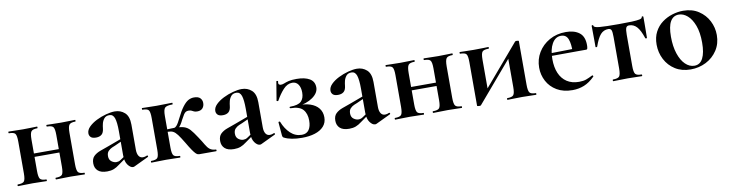

<svg xmlns="http://www.w3.org/2000/svg" viewBox="-22 -868 5085 1338"><g transform="rotate(-10 2521.0 -198.5)"><path d="M132 -181V-205H401V-181ZM87 -81V-305Q87 -349 77 -361.5Q67 -374 33 -374Q30 -374 30 -380Q30 -386 33 -386Q54 -386 80.4 -385Q106.9 -384 135 -384Q162 -384 188 -385Q214.1 -386 234 -386Q236 -386 236 -380Q236 -374 234 -374Q200 -374 190 -360Q180 -346 180 -303V-81Q180 -38 190 -25Q200 -12 234 -12Q236 -12 236 -6Q236 0 234 0Q213 0 187.5 -1Q162 -2 135 -2Q106.7 -2 80.1 -1Q53.5 0 32 0Q29 0 29 -6Q29 -12 32 -12Q67 -12 77 -25Q87 -38 87 -81ZM356 -81V-305Q356 -349 346 -361.5Q336 -374 302 -374Q299 -374 299 -380Q299 -386 302 -386Q323 -386 349.4 -385Q375.9 -384 404 -384Q431 -384 457 -385Q483.1 -386 503 -386Q505 -386 505 -380Q505 -374 503 -374Q469 -374 459 -360Q449 -346 449 -303V-81Q449 -38 459 -25Q469 -12 503 -12Q505 -12 505 -6Q505 0 503 0Q482 0 456.5 -1Q431 -2 404 -2Q375.8 -2 348.7 -1Q321.7 0 301.4 0Q298 0 298 -6Q298 -12 300.5 -12Q335.8 -12 345.9 -25Q356 -38 356 -81Z M854 6Q850 8 844 8Q826 8 808 -16Q790 -40 790 -85V-255Q790 -318 780 -347.5Q770 -377 744 -377Q719 -377 706.5 -361.5Q694 -346 689.5 -327Q685 -308 684 -295Q681 -264 666 -251.5Q651 -239 626 -239Q600 -239 589 -250Q578 -261 578 -277Q578 -301 599.5 -322.5Q621 -344 654 -360.5Q687 -377 722.5 -386.5Q758 -396 785 -396Q826 -396 855 -370Q884 -344 884 -285V-108Q884 -79 894.5 -63Q905 -47 924 -47Q938 -47 953 -54Q957 -56 959.5 -50.5Q962 -45 957 -43ZM662 7Q618 7 596.5 -12.5Q575 -32 575 -65Q575 -98 593 -115.5Q611 -133 640 -143.5Q669 -154 700 -165L800 -202L804 -187L747 -161Q739 -158 724 -151.5Q709 -145 697 -132.5Q685 -120 685 -97Q685 -71 702 -58.5Q719 -46 736 -46Q744 -46 751.5 -48Q759 -50 769 -57L819 -91L820 -75L750 -25Q728 -8 708 -0.5Q688 7 662 7Z M976 0Q973 0 973 -6Q973 -12 976 -12Q1011 -12 1021 -25Q1031 -38 1031 -81V-305Q1031 -349 1021.5 -361.5Q1012 -374 977 -374Q975 -374 975 -380Q975 -386 977 -386Q998 -386 1024.5 -385Q1051 -384 1079 -384Q1110 -384 1139 -385Q1168 -386 1190 -386Q1192 -386 1192 -380Q1192 -374 1190 -374Q1149 -374 1136.5 -361.5Q1124 -349 1124 -303V-81Q1124 -38 1134 -25Q1144 -12 1178 -12Q1181 -12 1181 -6Q1181 0 1178 0Q1157 0 1131.5 -1Q1106 -2 1079 -2Q1051 -2 1024.5 -1Q998 0 976 0ZM1315 0Q1309 0 1303 -2Q1297 -4 1288.5 -12.5Q1280 -21 1266.5 -40.5Q1253 -60 1232 -96Q1208 -136 1192.5 -156.5Q1177 -177 1162.5 -184.5Q1148 -192 1126 -192Q1109 -192 1088 -189L1087 -207Q1098 -208 1116 -209Q1134 -210 1151 -210.5Q1168 -211 1172 -211Q1217 -211 1241.5 -203.5Q1266 -196 1284 -176Q1302 -156 1328 -116Q1350 -83 1363 -60Q1376 -37 1391.5 -25Q1407 -13 1434 -12Q1437 -12 1437 -6Q1437 0 1434 0ZM1172 -191V-211Q1181 -211 1190 -221Q1199 -231 1206 -244Q1213 -257 1217 -265Q1244 -320 1265.5 -348Q1287 -376 1306 -386Q1325 -396 1345 -396Q1376 -396 1389.5 -382Q1403 -368 1403 -347Q1403 -325 1390.5 -310.5Q1378 -296 1352 -296Q1338 -296 1329.5 -300Q1321 -304 1313.5 -308Q1306 -312 1292 -312Q1282 -312 1274 -308Q1266 -304 1258 -292Q1250 -280 1238 -257Q1222 -223 1205.5 -207Q1189 -191 1172 -191Z M1752 6Q1748 8 1742 8Q1724 8 1706 -16Q1688 -40 1688 -85V-255Q1688 -318 1678 -347.5Q1668 -377 1642 -377Q1617 -377 1604.5 -361.5Q1592 -346 1587.5 -327Q1583 -308 1582 -295Q1579 -264 1564 -251.5Q1549 -239 1524 -239Q1498 -239 1487 -250Q1476 -261 1476 -277Q1476 -301 1497.5 -322.5Q1519 -344 1552 -360.5Q1585 -377 1620.5 -386.5Q1656 -396 1683 -396Q1724 -396 1753 -370Q1782 -344 1782 -285V-108Q1782 -79 1792.5 -63Q1803 -47 1822 -47Q1836 -47 1851 -54Q1855 -56 1857.5 -50.5Q1860 -45 1855 -43ZM1560 7Q1516 7 1494.5 -12.5Q1473 -32 1473 -65Q1473 -98 1491 -115.5Q1509 -133 1538 -143.5Q1567 -154 1598 -165L1698 -202L1702 -187L1645 -161Q1637 -158 1622 -151.5Q1607 -145 1595 -132.5Q1583 -120 1583 -97Q1583 -71 1600 -58.5Q1617 -46 1634 -46Q1642 -46 1649.5 -48Q1657 -50 1667 -57L1717 -91L1718 -75L1648 -25Q1626 -8 1606 -0.5Q1586 7 1560 7Z M2042 -9Q2076 -9 2092.5 -33Q2109 -57 2109 -98Q2109 -148 2083.5 -176.5Q2058 -205 1996 -205Q1992 -205 1990.5 -210.5Q1989 -216 1996 -216Q2052 -216 2073.5 -237Q2095 -258 2095 -299Q2095 -335 2080 -356.5Q2065 -378 2038 -378Q2003 -378 1974 -346.5Q1945 -315 1921 -271Q1919 -269 1913.5 -270Q1908 -271 1909 -274L1931 -407Q1932 -410 1938 -408.5Q1944 -407 1943 -405Q1939 -388 1945 -383Q1951 -378 1958 -378Q1971 -378 1983.5 -383.5Q1996 -389 2016.5 -394Q2037 -399 2072 -399Q2130 -399 2164 -379Q2198 -359 2198 -317Q2198 -278 2155 -247.5Q2112 -217 2041 -208L2043 -216Q2097 -219 2136 -206Q2175 -193 2196 -166.5Q2217 -140 2217 -102Q2217 -64 2194 -38.5Q2171 -13 2131 -0.5Q2091 12 2040 12Q2000 12 1968.5 6Q1937 0 1916 -11Q1909 -14 1907 -17.5Q1905 -21 1904 -28L1896 -123Q1896 -126 1901 -127Q1906 -128 1908 -124Q1928 -73 1962 -41Q1996 -9 2042 -9Z M2567 6Q2563 8 2557 8Q2539 8 2521 -16Q2503 -40 2503 -85V-255Q2503 -318 2493 -347.5Q2483 -377 2457 -377Q2432 -377 2419.5 -361.5Q2407 -346 2402.5 -327Q2398 -308 2397 -295Q2394 -264 2379 -251.5Q2364 -239 2339 -239Q2313 -239 2302 -250Q2291 -261 2291 -277Q2291 -301 2312.5 -322.5Q2334 -344 2367 -360.5Q2400 -377 2435.5 -386.5Q2471 -396 2498 -396Q2539 -396 2568 -370Q2597 -344 2597 -285V-108Q2597 -79 2607.5 -63Q2618 -47 2637 -47Q2651 -47 2666 -54Q2670 -56 2672.5 -50.5Q2675 -45 2670 -43ZM2375 7Q2331 7 2309.5 -12.5Q2288 -32 2288 -65Q2288 -98 2306 -115.5Q2324 -133 2353 -143.5Q2382 -154 2413 -165L2513 -202L2517 -187L2460 -161Q2452 -158 2437 -151.5Q2422 -145 2410 -132.5Q2398 -120 2398 -97Q2398 -71 2415 -58.5Q2432 -46 2449 -46Q2457 -46 2464.5 -48Q2472 -50 2482 -57L2532 -91L2533 -75L2463 -25Q2441 -8 2421 -0.5Q2401 7 2375 7Z M2801 -181V-205H3070V-181ZM2756 -81V-305Q2756 -349 2746 -361.5Q2736 -374 2702 -374Q2699 -374 2699 -380Q2699 -386 2702 -386Q2723 -386 2749.4 -385Q2775.9 -384 2804 -384Q2831 -384 2857 -385Q2883.1 -386 2903 -386Q2905 -386 2905 -380Q2905 -374 2903 -374Q2869 -374 2859 -360Q2849 -346 2849 -303V-81Q2849 -38 2859 -25Q2869 -12 2903 -12Q2905 -12 2905 -6Q2905 0 2903 0Q2882 0 2856.5 -1Q2831 -2 2804 -2Q2775.7 -2 2749.1 -1Q2722.5 0 2701 0Q2698 0 2698 -6Q2698 -12 2701 -12Q2736 -12 2746 -25Q2756 -38 2756 -81ZM3025 -81V-305Q3025 -349 3015 -361.5Q3005 -374 2971 -374Q2968 -374 2968 -380Q2968 -386 2971 -386Q2992 -386 3018.4 -385Q3044.9 -384 3073 -384Q3100 -384 3126 -385Q3152.1 -386 3172 -386Q3174 -386 3174 -380Q3174 -374 3172 -374Q3138 -374 3128 -360Q3118 -346 3118 -303V-81Q3118 -38 3128 -25Q3138 -12 3172 -12Q3174 -12 3174 -6Q3174 0 3172 0Q3151 0 3125.5 -1Q3100 -2 3073 -2Q3044.8 -2 3017.7 -1Q2990.7 0 2970.4 0Q2967 0 2967 -6Q2967 -12 2969.5 -12Q3004.8 -12 3014.9 -25Q3025 -38 3025 -81Z M3294 8Q3289 8 3284 6.7Q3279 5.3 3279 4V-305.2Q3279 -349.1 3269.5 -361.5Q3260 -374 3225 -374Q3223 -374 3223 -380Q3223 -386 3225 -386Q3246 -386 3266.5 -385Q3287 -384 3324 -384Q3370 -384 3392 -385Q3414 -386 3427 -386Q3430 -386 3430 -380Q3430 -374 3427 -374Q3392.5 -374 3382.3 -361.5Q3372 -349 3372 -305V-83L3331 -55L3616 -389Q3619 -394 3629 -394Q3644 -394 3644 -389V-80.8Q3644 -38 3653.9 -25Q3663.8 -12 3698.4 -12Q3700 -12 3700 -6Q3700 0 3697.7 0Q3676.3 0 3650.9 -1Q3625.5 -2 3598.4 -2Q3570.2 -2 3543.1 -1Q3516 0 3495 0Q3493 0 3493 -6Q3493 -12 3495.4 -12Q3529.6 -12 3539.8 -25Q3550 -38 3550 -81V-309L3597 -336L3307 4Q3306 6 3302.5 7Q3299 8 3294 8Z M3954 12Q3889 12 3843.5 -15Q3798 -42 3774.5 -86.5Q3751 -131 3751 -182Q3751 -241 3780 -289Q3809 -337 3860 -366Q3911 -395 3977 -395Q4036 -395 4071.5 -368Q4107 -341 4107 -280Q4107 -267 4105 -258Q4103 -249 4096 -249H4000Q4002 -306 3989 -340.5Q3976 -375 3939 -375Q3899 -375 3875.5 -334Q3852 -293 3852 -225Q3852 -167 3870 -125Q3888 -83 3923 -60Q3958 -37 4009 -37Q4039 -37 4059.5 -44.5Q4080 -52 4105 -65Q4107 -67 4110.5 -63Q4114 -59 4112 -56Q4075 -19 4036.5 -3.5Q3998 12 3954 12ZM3817 -248 3816 -267 4035 -271V-249Z M4244 0Q4241 0 4241 -6Q4241 -12 4244 -12Q4279 -12 4289 -25Q4299 -38 4299 -81V-303Q4299 -338 4294 -351Q4289 -364 4272 -364Q4239 -364 4217 -339.5Q4195 -315 4175 -257Q4174 -254 4168.5 -254Q4163 -254 4163 -257Q4163 -271 4163 -299Q4163 -327 4162.5 -357Q4162 -387 4162 -405Q4162 -410 4168 -410Q4174 -410 4174 -405Q4174 -392 4214.5 -388.5Q4255 -385 4349 -385Q4406 -385 4443 -386.5Q4480 -388 4498 -392Q4516 -396 4516 -405Q4516 -410 4522 -410Q4528 -410 4528 -405Q4528 -387 4528 -357Q4528 -327 4527.5 -299Q4527 -271 4527 -257Q4527 -254 4521.5 -254Q4516 -254 4515 -257Q4496 -315 4473.5 -339.5Q4451 -364 4419 -364Q4403 -364 4397.5 -351Q4392 -338 4392 -303V-81Q4392 -38 4402 -25Q4412 -12 4446 -12Q4449 -12 4449 -6Q4449 0 4446 0Q4425 0 4399.5 -1Q4374 -2 4347 -2Q4319 -2 4292.5 -1Q4266 0 4244 0Z M4790 13Q4727 13 4681 -16Q4635 -45 4610 -93.5Q4585 -142 4585 -198Q4585 -250 4605 -288Q4625 -326 4658 -350.5Q4691 -375 4730 -387Q4769 -399 4807 -399Q4871 -399 4916.5 -369Q4962 -339 4986 -292Q5010 -245 5010 -192Q5010 -131 4979.5 -84.5Q4949 -38 4899 -12.5Q4849 13 4790 13ZM4820 -8Q4860 -8 4880 -47Q4900 -86 4900 -157Q4900 -230 4881.5 -279Q4863 -328 4834 -353Q4805 -378 4773 -378Q4734 -378 4713.5 -343Q4693 -308 4693 -235Q4693 -167 4710 -115.5Q4727 -64 4756 -36Q4785 -8 4820 -8Z"/></g></svg>

Font: Cormorant Garamond Light
Style: Regular
Weight: 300
Designer: Christian Thalmann (Catharsis Fonts)
Foundry: Catharsis Fonts
Version: Version 4.001